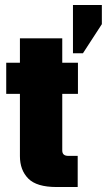

<svg xmlns="http://www.w3.org/2000/svg" viewBox="-20 -751 429 771"><path d="M273 -731H389V-654L313 -537H273ZM230 -597V-147Q230 -136 236 -130.5Q242 -125 255 -125H292V0H207Q127 0 93.5 -34Q60 -68 60 -124V-597ZM293 -499V-374H5V-499Z"/></svg>

Font: Teko Variable Light
Style: Regular
Weight: 300
Designer: Manushi Parikh, Jonny Pinhorn
Foundry: Indian Type Foundry
Version: Version 3.000